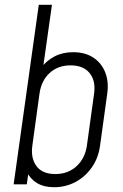

<svg xmlns="http://www.w3.org/2000/svg" viewBox="-20 -770 513 802"><path d="M206 12Q163.5 12 134.8 -5.2Q106 -22.5 91 -54L101 -66L92 0H37L142 -750H197L158 -474L151 -486Q174.5 -517 208.2 -534.5Q242 -552 285.5 -552Q335 -552 369.2 -529.8Q403.5 -507.5 419.2 -468.5Q435 -429.5 428 -379L398 -162Q391 -110 363.5 -70.8Q336 -31.5 295.2 -9.8Q254.5 12 206 12ZM211 -43Q264.5 -43 300 -76Q335.5 -109 343 -162L373 -379Q380.5 -432.5 354.2 -464.8Q328 -497 274.5 -497Q222 -497 187.2 -465Q152.5 -433 145 -379L115 -161Q108 -109 132.5 -76Q157 -43 211 -43Z"/></svg>

Font: Mohave Light
Style: Italic
Weight: 300
Italic angle: -8°
Designer: Gumpita Rahayu
Foundry: Tokotype
Version: Version 2.003